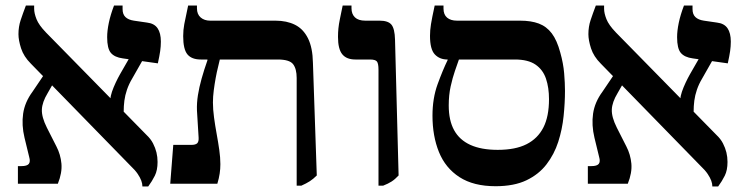

<svg xmlns="http://www.w3.org/2000/svg" viewBox="-20 -667 2707 697"><path d="M497 10Q497 0 493 -11Q489 -22 480 -35.5Q471 -49 454 -65L92 -436Q66 -462 56.5 -491.5Q47 -521 47 -543Q47 -570 55 -594Q63 -618 74 -647H104V-635Q104 -619 112.5 -597.5Q121 -576 147 -549L512 -177Q527 -163 535.5 -146.5Q544 -130 548 -113.5Q552 -97 552 -79Q552 -49 542 -29Q532 -9 518 10ZM45 0V-64H58Q78 -64 84.5 -72Q91 -80 86 -97L69 -167Q58 -213 64 -254.5Q70 -296 98 -334L150 -411L181 -378L153 -329Q133 -296 132 -269Q131 -242 150 -204L185 -135Q200 -106 203 -73Q206 -40 190 0ZM429 -261 381 -307Q381 -318 386.5 -334Q392 -350 400 -367Q408 -384 416 -398L466 -485L510 -470L460 -382Q448 -362 441 -341.5Q434 -321 431.5 -301.5Q429 -282 429 -261ZM553 -437 426 -455Q396 -459 382.5 -475Q369 -491 369 -532Q369 -555 375 -584Q381 -613 394 -647H425V-634Q425 -615 435.5 -605Q446 -595 466 -592L514 -585Q540 -582 552 -564.5Q564 -547 564 -516Q564 -499 561.5 -481.5Q559 -464 553 -437Z M1057 7V-384Q1057 -417 1044 -434Q1031 -451 988 -451H709Q676 -451 660.5 -469.5Q645 -488 645 -536Q645 -558 649 -579.5Q653 -601 663 -647H695V-637Q695 -615 708.5 -603.5Q722 -592 743 -592H980Q1021 -592 1051 -577Q1081 -562 1098 -528Q1115 -494 1116 -439L1130 -30Q1117 -17 1104.5 -9Q1092 -1 1074 7ZM598 0 609 -141H674Q690 -141 696 -147Q702 -153 701 -168L695 -266Q694 -293 698.5 -321.5Q703 -350 712 -382Q721 -414 733 -448V-481H778V-451Q776 -441 771.5 -423.5Q767 -406 763 -384Q759 -362 756 -339Q753 -316 753 -295Q753 -270 757 -240.5Q761 -211 766.5 -181Q772 -151 776 -123Q780 -95 780 -71Q780 -54 777.5 -37Q775 -20 769 0Z M1354 7V-414Q1354 -436 1348.5 -443.5Q1343 -451 1323 -451H1270Q1238 -451 1222.5 -470Q1207 -489 1207 -533Q1207 -549 1208.5 -564Q1210 -579 1214 -598.5Q1218 -618 1224 -647H1256V-637Q1256 -616 1268.5 -604Q1281 -592 1306 -592H1358Q1389 -592 1401 -577.5Q1413 -563 1414 -523L1427 -30Q1414 -16 1401.5 -8Q1389 0 1371 7Z M1779 9Q1699 9 1648 -24Q1597 -57 1573.5 -115Q1550 -173 1550 -247Q1550 -310 1568.5 -361Q1587 -412 1605 -449V-476H1646V-451Q1640 -434 1631.5 -409.5Q1623 -385 1616 -353.5Q1609 -322 1609 -284Q1609 -230 1628.5 -194.5Q1648 -159 1687.5 -141Q1727 -123 1787 -123Q1851 -123 1891.5 -143.5Q1932 -164 1952.5 -204Q1973 -244 1973 -307Q1973 -349 1962 -381.5Q1951 -414 1924 -432.5Q1897 -451 1849 -451H1604Q1576 -451 1558.5 -469.5Q1541 -488 1541 -537Q1541 -557 1544.5 -579Q1548 -601 1558 -647H1590V-636Q1590 -614 1603 -603Q1616 -592 1639 -592H1868Q1908 -592 1936 -581.5Q1964 -571 1983 -546Q2002 -521 2014 -476Q2025 -437 2028 -401Q2031 -365 2031 -337Q2031 -294 2026 -245.5Q2021 -197 2006.5 -152Q1992 -107 1964 -70.5Q1936 -34 1891 -12.5Q1846 9 1779 9Z M2566 10Q2566 0 2562 -11Q2558 -22 2549 -35.5Q2540 -49 2523 -65L2161 -436Q2135 -462 2125.5 -491.5Q2116 -521 2116 -543Q2116 -570 2124 -594Q2132 -618 2143 -647H2173V-635Q2173 -619 2181.5 -597.5Q2190 -576 2216 -549L2581 -177Q2596 -163 2604.5 -146.5Q2613 -130 2617 -113.5Q2621 -97 2621 -79Q2621 -49 2611 -29Q2601 -9 2587 10ZM2114 0V-64H2127Q2147 -64 2153.5 -72Q2160 -80 2155 -97L2138 -167Q2127 -213 2133 -254.5Q2139 -296 2167 -334L2219 -411L2250 -378L2222 -329Q2202 -296 2201 -269Q2200 -242 2219 -204L2254 -135Q2269 -106 2272 -73Q2275 -40 2259 0ZM2498 -261 2450 -307Q2450 -318 2455.5 -334Q2461 -350 2469 -367Q2477 -384 2485 -398L2535 -485L2579 -470L2529 -382Q2517 -362 2510 -341.5Q2503 -321 2500.5 -301.5Q2498 -282 2498 -261ZM2622 -437 2495 -455Q2465 -459 2451.5 -475Q2438 -491 2438 -532Q2438 -555 2444 -584Q2450 -613 2463 -647H2494V-634Q2494 -615 2504.5 -605Q2515 -595 2535 -592L2583 -585Q2609 -582 2621 -564.5Q2633 -547 2633 -516Q2633 -499 2630.5 -481.5Q2628 -464 2622 -437Z"/></svg>

Font: Noto Serif Hebrew SemiBold
Style: Regular
Weight: 600
Version: Version 2.003